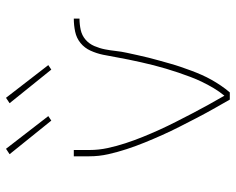

<svg xmlns="http://www.w3.org/2000/svg" viewBox="-93 -693 786 640"><g transform="rotate(-90 300.0 -373.0)"><path d="M288 0Q272 -28 256.5 -55.5Q241 -83 226.5 -111Q212 -139 197.5 -167.5Q183 -196 170 -225Q157 -254 145 -283.5Q133 -313 123 -343.5Q113 -374 106 -405Q99 -436 99 -468V-520H120V-468Q120 -437 126.5 -407Q133 -377 142.5 -348Q152 -319 163.5 -290.5Q175 -262 187.5 -234.5Q200 -207 214 -179.5Q228 -152 242 -125Q256 -98 271 -71Q286 -44 301 -18Q301 -18 301 -18Q301 -18 301 -18Q315 -35 326 -53.5Q337 -72 346.5 -91.5Q356 -111 363.5 -131Q371 -151 378 -171.5Q385 -192 391 -212.5Q397 -233 402.5 -254Q408 -275 412.5 -296Q417 -317 421.5 -338Q426 -359 429.5 -380Q433 -401 437.5 -422.5Q442 -444 451 -464Q460 -484 476.5 -497.5Q493 -511 514.5 -515.5Q536 -520 558 -520V-501Q539 -501 520.5 -497Q502 -493 488 -481Q474 -469 466.5 -451.5Q459 -434 455.5 -416Q452 -398 450 -379.5Q448 -361 444 -343Q440 -325 436 -306.5Q432 -288 427.5 -270Q423 -252 418 -234.5Q413 -217 408 -199Q403 -181 397 -163.5Q391 -146 384.5 -128.5Q378 -111 370.5 -94Q363 -77 354 -61Q345 -45 334.5 -29.5Q324 -14 312 0ZM388 -595 276 -734 294 -746 403 -605ZM218 -595 106 -734 124 -746 233 -605Z"/></g></svg>

Font: Zed Sans Thin Extended
Style: Regular
Weight: 100
Width: 7
Designer: Belleve Invis
Foundry: Belleve Invis
Version: Version 1.0.0; ttfautohint (v1.8.4)